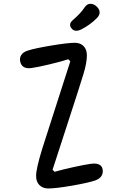

<svg xmlns="http://www.w3.org/2000/svg" viewBox="-20 -1008 660 1032"><path d="M239.5 5Q210.5 5 192.2 -12.8Q174 -30.5 174 -63Q174 -101 206.5 -207Q223.5 -262 286.5 -456.2Q349.5 -650.5 358 -678.5L347 -689.5Q310.5 -677.5 245.8 -662Q181 -646.5 147 -642Q100 -636.5 89.5 -673.5Q83.5 -695 94 -711.8Q104.5 -728.5 130.5 -736.5Q167.5 -748.5 256 -763.2Q344.5 -778 383 -778Q411.5 -778 429.2 -760.2Q447 -742.5 447 -710.5Q447 -671.5 429 -611.5Q410.5 -550 339 -330.8Q267.5 -111.5 262.5 -95.5L273.5 -84.5Q310.5 -95.5 372.5 -109.2Q434.5 -123 468 -127.5Q523 -134.5 531 -100.5Q536 -78.5 525.2 -62Q514.5 -45.5 490 -37.5Q455 -25.5 367.8 -10.2Q280.5 5 239.5 5ZM367 -852.5Q384.5 -834 417 -850Q465.5 -874.5 502.5 -912.5Q516.5 -928 515.5 -943.5Q514.5 -959 499.5 -973Q484.5 -987.5 466 -987.5Q447.5 -987.5 435 -968.5Q413 -935.5 372.5 -901Q344 -877 367 -852.5Z"/></svg>

Font: Monaspace Radon
Style: Regular
Weight: 400
Designer: Riley Cran & the Lettermatic Team
Foundry: Lettermatic
Version: Version 1.000 (Monaspace Radon)